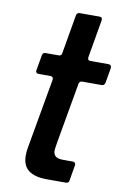

<svg xmlns="http://www.w3.org/2000/svg" viewBox="-86 -814 561 865"><g transform="rotate(10 194.0 -381.5)"><path d="M293 -13Q292 0 278 0H191Q136 0 107.5 -21.5Q79 -43 79 -90Q79 -109 83 -129L139 -446V-449Q139 -461 126 -461H72Q65 -461 61.5 -465.5Q58 -470 60 -477L72 -546Q74 -559 87 -559H146Q160 -559 161 -571L192 -750Q195 -763 207 -763H298Q305 -763 308 -759Q311 -755 310 -748L280 -574V-570Q280 -559 292 -559H375Q382 -559 385.5 -554.5Q389 -550 388 -543L376 -474Q373 -461 361 -461H272Q260 -461 257 -449L209 -176Q203 -140 203 -135Q203 -117 213 -108Q223 -99 249 -99H293Q299 -99 302.5 -95Q306 -91 305 -84Z"/></g></svg>

Font: Open Sauce Two SemiBold Italic
Style: Regular
Weight: 600
Italic angle: -10°
Designer: Alfredo Marco Pradil
Foundry: Creative Sauce Fz LLC
Version: Version 1.477